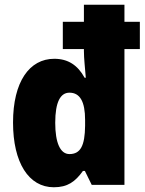

<svg xmlns="http://www.w3.org/2000/svg" viewBox="-20 -780 610 810"><path d="M207 10C265 10 297 -13 330 -59H338L367 0H505V-573H570V-688H505V-760H334V-688H245V-573H334V-565C334 -532 339 -491 342 -452H337C308 -505 267 -532 209 -532C104 -532 35 -435 35 -263C35 -94 101 10 207 10ZM273 -130C234 -130 213 -178 213 -262C213 -350 235 -389 273 -389C317 -389 339 -352 339 -274V-249C338 -166 320 -130 273 -130Z"/></svg>

Font: Noto Sans Thai Looped Condensed Black
Style: Regular
Weight: 900
Width: 3
Designer: Sasikarn Vongin, Ben Mitchell
Foundry: The Fontpad Ltd
Version: Version 1.001